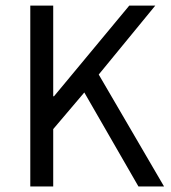

<svg xmlns="http://www.w3.org/2000/svg" viewBox="-20 -676 619 696"><path d="M89.8 -655.8H172.9V-327.1H175.8L448.7 -655.8H543L337.9 -405.8L574.7 0H481.9L285.6 -340.8L172.9 -208V0H89.8Z"/></svg>

Font: Pyidaungsu Numbers
Style: Regular
Weight: 400
Designer: Sun Tun
Foundry: MCF
Version: Version 2.053; ttfautohint (v1.8.2)